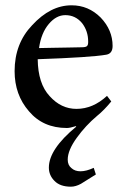

<svg xmlns="http://www.w3.org/2000/svg" viewBox="-20 -470 466 723"><path d="M267 7 266 5Q243 12 232 12Q142 12 89 -51Q35 -113 35 -202Q35 -306 101 -375Q170 -450 249 -450H250Q313 -450 359 -404Q404 -357 404 -297Q404 -268 380 -264Q323 -254 122 -247Q123 -155 167 -108Q210 -60 268 -60Q330 -60 383 -109L399 -88Q372 -55 346 -34Q302 3 269 49Q235 96 235 131Q235 152 249 163Q262 175 283 175Q305 175 333 162L341 187L285 222Q265 233 247 233Q206 233 185 211Q164 190 164 161Q164 92 267 7ZM226 -413Q192 -413 164 -380Q135 -346 127 -289Q151 -289 178 -290Q204 -290 237 -291Q270 -292 288 -292Q302 -292 307 -296Q312 -300 312 -311Q312 -313 312 -314Q312 -353 289 -383Q264 -413 226 -413Z"/></svg>

Font: Shafarik
Style: Regular
Weight: 400
Version: Version 1.001; ttfautohint (v1.8.4.7-5d5b)